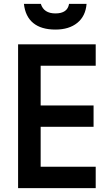

<svg xmlns="http://www.w3.org/2000/svg" viewBox="-20 -967 568 987"><path d="M73 -739H472V-629H189V-425H461V-315H189V-110H472V0H73ZM190 -947Q205 -898 265 -898Q327 -898 335 -947H425Q420 -884 377.5 -849.5Q335 -815 265 -815Q192 -815 151 -848.5Q110 -882 103 -947Z"/></svg>

Font: Involve SemiBold
Style: Regular
Weight: 600
Designer: Stefan Peev
Foundry: Context Ltd.
Version: Version 1.001